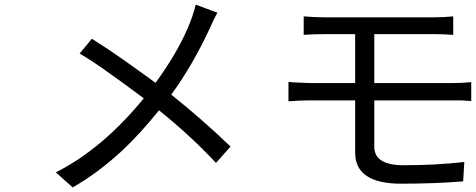

<svg xmlns="http://www.w3.org/2000/svg" viewBox="-20 -781 2062 832"><path d="M828 -761 922 -726Q920 -722 905 -693Q902 -687 896.5 -674.5Q891 -662 889 -658Q813 -495 722 -371Q855 -265 979 -146L916 -75Q807 -192 669 -303Q587 -201 509 -128Q403 -30 295 31L222 -34Q424 -136 603 -355Q509 -425 462 -458Q376 -520 325 -549L378 -613Q444 -572 512 -524Q576 -479 654 -422Q759 -566 806 -690Q809 -699 812 -706L818 -725Q824 -743 828 -761Z M1981 -346H1602V-145Q1602 -65 1729 -65Q1868 -65 1992 -79L1987 5Q1863 15 1718 15Q1519 15 1519 -120V-346H1324Q1297 -346 1278 -345Q1252 -344 1230 -342V-426L1241 -425L1252 -424L1277 -423Q1317 -421 1324 -421H1519V-633H1386Q1336 -633 1296 -630V-710Q1344 -706 1386 -706H1862Q1905 -706 1944 -710V-630L1926 -631L1907 -632Q1892 -633 1862 -633H1602V-421H1939Q1963 -421 1980 -422Q2006 -424 2022 -425V-343Q2008 -344 1981 -346Z"/></svg>

Font: Source Han Sans Regular
Style: Regular
Weight: 400
Designer: Ryoko NISHIZUKA  (kana & ideographs); Paul D. Hunt (Latin, Greek & Cyrillic); Wenlong ZHANG  (bopomofo); Sandoll Communi
Foundry: Adobe Systems Incorporated
Version: Version 1.00 January 18, 2024, initial release